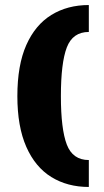

<svg xmlns="http://www.w3.org/2000/svg" viewBox="-20 -603 415 763"><path d="M333 140Q248 140 184 100.5Q120 61 84.5 -19.5Q49 -100 49 -221Q49 -344 84.5 -424Q120 -504 184 -543.5Q248 -583 333 -583V-476Q269 -476 245.5 -414.5Q222 -353 222 -221Q222 -90 245.5 -28.5Q269 33 333 33Z"/></svg>

Font: Rokkitt ExtraBold
Style: Regular
Weight: 800
Version: Version 3.103